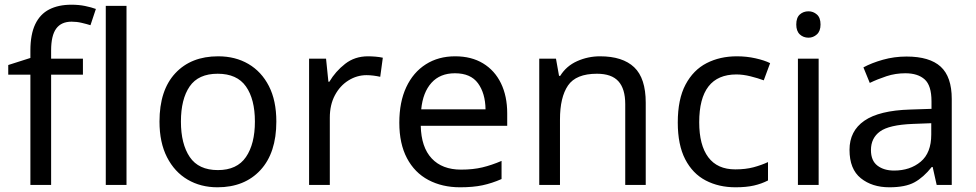

<svg xmlns="http://www.w3.org/2000/svg" viewBox="-20 -785 4141 815"><path d="M332 -468H197V0H109V-468H15V-509L109 -539V-570Q109 -639 129.5 -682Q150 -725 189 -745Q228 -765 283 -765Q315 -765 341.5 -759.5Q368 -754 387 -747L364 -678Q348 -683 327 -688Q306 -693 284 -693Q240 -693 218.5 -663.5Q197 -634 197 -571V-536H332Z M517 0H429V-760H517Z M1153 -269Q1153 -136 1085.5 -63Q1018 10 903 10Q832 10 776.5 -22.5Q721 -55 689 -117.5Q657 -180 657 -269Q657 -402 724 -474Q791 -546 906 -546Q979 -546 1034.5 -513.5Q1090 -481 1121.5 -419.5Q1153 -358 1153 -269ZM748 -269Q748 -174 785.5 -118.5Q823 -63 905 -63Q986 -63 1024 -118.5Q1062 -174 1062 -269Q1062 -364 1024 -418Q986 -472 904 -472Q822 -472 785 -418Q748 -364 748 -269Z M1542 -546Q1557 -546 1574.5 -544.5Q1592 -543 1605 -540L1594 -459Q1581 -462 1565.5 -464Q1550 -466 1536 -466Q1495 -466 1459 -443.5Q1423 -421 1401.5 -380.5Q1380 -340 1380 -286V0H1292V-536H1364L1374 -438H1378Q1404 -482 1445 -514Q1486 -546 1542 -546Z M1912 -546Q1981 -546 2030.5 -516Q2080 -486 2106.5 -431.5Q2133 -377 2133 -304V-251H1766Q1768 -160 1812.5 -112.5Q1857 -65 1937 -65Q1988 -65 2027.5 -74.5Q2067 -84 2109 -102V-25Q2068 -7 2028 1.5Q1988 10 1933 10Q1857 10 1798.5 -21Q1740 -52 1707.5 -113.5Q1675 -175 1675 -264Q1675 -352 1704.5 -415Q1734 -478 1787.5 -512Q1841 -546 1912 -546ZM1911 -474Q1848 -474 1811.5 -433.5Q1775 -393 1768 -321H2041Q2040 -389 2009 -431.5Q1978 -474 1911 -474Z M2527 -546Q2623 -546 2672 -499.5Q2721 -453 2721 -349V0H2634V-343Q2634 -408 2605 -440Q2576 -472 2514 -472Q2425 -472 2391 -422Q2357 -372 2357 -278V0H2269V-536H2340L2353 -463H2358Q2384 -505 2430 -525.5Q2476 -546 2527 -546Z M3102 10Q3031 10 2975.5 -19Q2920 -48 2888.5 -109Q2857 -170 2857 -265Q2857 -364 2890 -426Q2923 -488 2979.5 -517Q3036 -546 3108 -546Q3149 -546 3187 -537.5Q3225 -529 3249 -517L3222 -444Q3198 -453 3166 -461Q3134 -469 3106 -469Q2948 -469 2948 -266Q2948 -169 2986.5 -117.5Q3025 -66 3101 -66Q3145 -66 3178.5 -75Q3212 -84 3240 -97V-19Q3213 -5 3180.5 2.5Q3148 10 3102 10Z M3455 -536V0H3367V-536ZM3412 -737Q3432 -737 3447.5 -723.5Q3463 -710 3463 -681Q3463 -653 3447.5 -639Q3432 -625 3412 -625Q3390 -625 3375 -639Q3360 -653 3360 -681Q3360 -710 3375 -723.5Q3390 -737 3412 -737Z M3828 -545Q3926 -545 3973 -502Q4020 -459 4020 -365V0H3956L3939 -76H3935Q3900 -32 3861.5 -11Q3823 10 3755 10Q3682 10 3634 -28.5Q3586 -67 3586 -149Q3586 -229 3649 -272.5Q3712 -316 3843 -320L3934 -323V-355Q3934 -422 3905 -448Q3876 -474 3823 -474Q3781 -474 3743 -461.5Q3705 -449 3672 -433L3645 -499Q3680 -518 3728 -531.5Q3776 -545 3828 -545ZM3854 -259Q3754 -255 3715.5 -227Q3677 -199 3677 -148Q3677 -103 3704.5 -82Q3732 -61 3775 -61Q3843 -61 3888 -98.5Q3933 -136 3933 -214V-262Z"/></svg>

Font: Noto Sans Vithkuqi
Style: Regular
Weight: 400
Version: Version 1.001